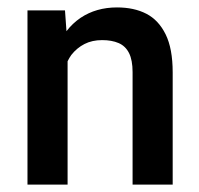

<svg xmlns="http://www.w3.org/2000/svg" viewBox="-20 -503 535 517"><path d="M445 -308V-6H337V-309Q337 -341 327.5 -360Q318 -379 299.5 -387Q281 -395 255 -395Q228 -395 207.5 -384.5Q187 -374 172 -355Q167 -348 162 -338V-6H54V-475H155L159 -419Q175 -440 197 -455Q239 -483 295 -483Q341 -483 374 -466Q407 -449 426 -410.5Q445 -372 445 -308Z"/></svg>

Font: Placeholder Sans Medium
Style: Regular
Weight: 500
Designer: The Branx Europe S.L
Version: Version 1.006;Fontself Maker 3.5.7